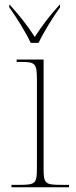

<svg xmlns="http://www.w3.org/2000/svg" viewBox="-20 -786 320 806"><path d="M109 -606H142C163 -651 203 -715 232 -755V-766H230C185 -716 158 -680 126 -631C94 -680 66 -716 21 -766H19V-755C48 -715 88 -651 109 -606ZM28 0H270V-10H242C167 -10 163 -14 163 -84V-536H50V-526H68C127 -526 135 -521 135 -452V-84C135 -14 130 -10 58 -10H28Z"/></svg>

Font: Noto Serif Display Thin
Style: Regular
Weight: 100
Designer: Monotype Design Team
Foundry: Monotype Imaging Inc.
Version: Version 2.009